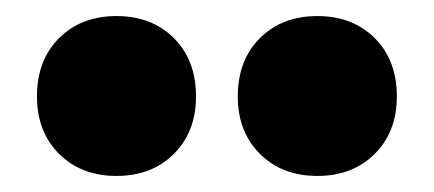

<svg xmlns="http://www.w3.org/2000/svg" viewBox="-20 -776 540 239"><path d="M276 -656Q276 -701 303.5 -728.5Q331 -756 375 -756Q419 -756 446.5 -728.5Q474 -701 474 -656Q474 -612 446.5 -584.5Q419 -557 375 -557Q331 -557 303.5 -584.5Q276 -612 276 -656ZM26 -656Q26 -701 53.5 -728.5Q81 -756 125 -756Q169 -756 196.5 -728.5Q224 -701 224 -656Q224 -612 196.5 -584.5Q169 -557 125 -557Q81 -557 53.5 -584.5Q26 -612 26 -656Z"/></svg>

Font: Cantarell Extra Bold
Style: Regular
Weight: 800
Designer: Dave Crossland, Nikolaus Waxweiler, Florian Fecher, Jacques Le Bailly, Eben Sorkin, Alexei Vanyashin, Alexios Zavras, Em
Version: Version 0.303